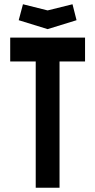

<svg xmlns="http://www.w3.org/2000/svg" viewBox="-20 -883 448 903"><path d="M148 -594H28V-706H380V-594H260V0H148ZM68 -788 88 -863 204 -834 321 -863 340 -788 204 -746Z"/></svg>

Font: Lineal Medium
Style: Regular
Weight: 600
Designer: Created by Frank Adebiaye with contributions from Anton Moglia & Ariel Martín Pérez
Created by Frank ADEBIAYE with FontF
Foundry: Velvetyne Type Foundry
Version: Version 2.000